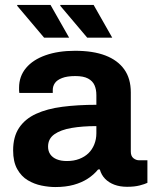

<svg xmlns="http://www.w3.org/2000/svg" viewBox="-20 -743 620 775"><path d="M203 12Q177 12 147.5 6Q118 0 92 -15.5Q66 -31 49.5 -60.5Q33 -90 33 -136Q33 -191 57 -227Q81 -263 125.5 -283.5Q170 -304 232 -312Q294 -320 369 -320V-359Q369 -382 361.5 -399Q354 -416 335.5 -426Q317 -436 284 -436Q251 -436 230.5 -428Q210 -420 201.5 -407.5Q193 -395 193 -380V-368H58Q57 -373 57 -377.5Q57 -382 57 -389Q57 -435 85 -468.5Q113 -502 164 -520Q215 -538 283 -538Q356 -538 405.5 -519Q455 -500 481.5 -463Q508 -426 508 -370V-131Q508 -113 518.5 -104.5Q529 -96 542 -96H575V-5Q565 0 544 5.5Q523 11 493 11Q464 11 441.5 2.5Q419 -6 404 -21.5Q389 -37 383 -59H376Q359 -38 334.5 -22Q310 -6 277.5 3Q245 12 203 12ZM250 -93Q278 -93 300 -101.5Q322 -110 337 -124.5Q352 -139 360.5 -160Q369 -181 369 -205V-234Q313 -234 269 -226.5Q225 -219 199.5 -201Q174 -183 174 -151Q174 -133 183 -120Q192 -107 209 -100Q226 -93 250 -93ZM332 -591 223 -720 224 -723H358L433 -591ZM158 -591 49 -720 50 -723H184L259 -591Z"/></svg>

Font: Archivo SemiBold
Style: Bold
Weight: 700
Version: Version 2.001